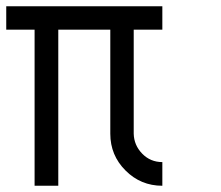

<svg xmlns="http://www.w3.org/2000/svg" viewBox="-20 -595 707 615"><path d="M408.3 -166.7Q409.2 -130 435.4 -102.9Q461.7 -75.8 500 -75.8V0Q430.8 0 382.1 -48.8Q333.3 -97.5 333.3 -166.7V-500H166.7V0H90.8V-500H0V-575H500V-500H408.3Z"/></svg>

Font: 0xA000-Mono
Style: Mono
Weight: 400
Version: Version 0.1